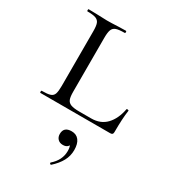

<svg xmlns="http://www.w3.org/2000/svg" viewBox="-182 -561 828 930"><g transform="rotate(30 231.5 -96.0)"><path d="M243 -16H310Q362 -16 393.5 -49Q425 -82 436 -140Q436 -142 440 -142Q443 -142 445.5 -141Q448 -140 448 -138Q441 -92 441 -15Q441 -7 437.5 -3.5Q434 0 426 0H35Q33 0 33 -6Q33 -12 35 -12Q68 -12 83 -17Q98 -22 103 -36.5Q108 -51 108 -81V-387Q108 -417 102.5 -431Q97 -445 82 -450.5Q67 -456 35 -456Q33 -456 33 -462Q33 -468 35 -468L80 -467Q118 -465 139 -465Q164 -465 202 -467L244 -468Q247 -468 247 -462Q247 -456 244 -456Q211 -456 196 -450.5Q181 -445 175.5 -430.5Q170 -416 170 -386V-85Q170 -56 175.5 -42Q181 -28 196.5 -22Q212 -16 243 -16ZM252 276Q249 276 247 272.5Q245 269 247 267Q291 229 291 178Q291 158 286 149Q281 140 270 135L288 129Q290 146 281 155Q272 164 255 164Q237 164 226.5 153Q216 142 216 125Q216 85 260 85Q287 85 301.5 104Q316 123 316 158Q316 191 300.5 219.5Q285 248 255 275Q254 276 252 276Z"/></g></svg>

Font: Cormorant Unicase
Style: Regular
Weight: 400
Designer: Christian Thalmann (Catharsis Fonts)
Foundry: Catharsis Fonts
Version: Version 4.000